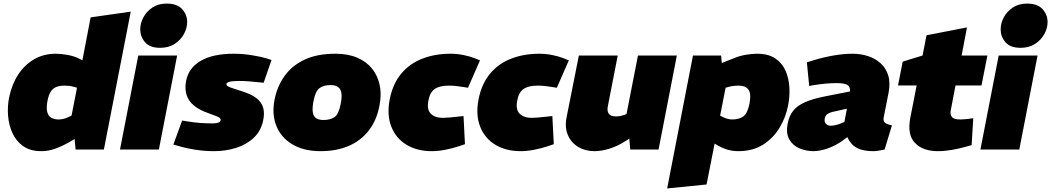

<svg xmlns="http://www.w3.org/2000/svg" viewBox="-20 -835 5869 1072"><path d="M211 9Q149 9 109.5 -19Q70 -47 49.5 -92Q29 -137 25 -189.5Q21 -242 31 -291Q46 -364 81.5 -418.5Q117 -473 170.5 -504Q224 -535 291 -535Q320 -535 356.5 -528.5Q393 -522 421 -508L494 -472L426 -425L486 -738L710 -770L560 0H402L393 -100L369 -136L410 -345L389 -351Q379 -354 367 -355.5Q355 -357 341 -357Q316 -357 297 -350.5Q278 -344 265 -326Q252 -308 245 -271Q238 -234 243.5 -211Q249 -188 265.5 -178Q282 -168 308 -168Q319 -168 333 -171Q347 -174 361 -181L381 -190L416 -70L366 -41Q326 -18 287.5 -4.5Q249 9 211 9Z M650 0 752 -525H969L867 0ZM874 -568Q816 -568 789.5 -599.5Q763 -631 763 -671Q763 -705 780.5 -738Q798 -771 831 -793Q864 -815 910 -815Q969 -815 997 -784Q1025 -753 1025 -712Q1025 -678 1007 -645Q989 -612 955.5 -590Q922 -568 874 -568Z M1174 9Q1123 9 1071 1Q1019 -7 969 -22L948 -28L997 -162L1021 -158Q1062 -151 1098 -148.5Q1134 -146 1168 -146Q1189 -146 1200.5 -151Q1212 -156 1212 -166Q1212 -171 1208 -175.5Q1204 -180 1189.5 -186Q1175 -192 1144 -203Q1094 -220 1063 -245.5Q1032 -271 1021.5 -305.5Q1011 -340 1019 -383Q1033 -456 1101 -495.5Q1169 -535 1285 -535Q1336 -535 1387.5 -526.5Q1439 -518 1468 -509L1496 -500L1452 -373L1432 -375Q1403 -378 1373.5 -380.5Q1344 -383 1318 -383Q1276 -383 1260 -378Q1244 -373 1244 -365Q1244 -360 1249 -355.5Q1254 -351 1272.5 -344.5Q1291 -338 1332 -325Q1384 -309 1412.5 -286.5Q1441 -264 1449.5 -233Q1458 -202 1449 -161Q1437 -104 1397 -66Q1357 -28 1299 -9.5Q1241 9 1174 9Z M1770 9Q1676 9 1612.5 -29Q1549 -67 1523 -132Q1497 -197 1513 -279Q1527 -351 1567.5 -409Q1608 -467 1678.5 -501Q1749 -535 1853 -535Q1923 -535 1974.5 -513Q2026 -491 2057.5 -451.5Q2089 -412 2100 -360Q2111 -308 2099 -247Q2084 -165 2040 -107.5Q1996 -50 1927.5 -20.5Q1859 9 1770 9ZM1786 -165Q1824 -165 1847.5 -181Q1871 -197 1882 -254Q1890 -293 1886 -316Q1882 -339 1867 -349.5Q1852 -360 1826 -360Q1788 -360 1764.5 -343.5Q1741 -327 1730 -269Q1723 -231 1726.5 -208Q1730 -185 1745.5 -175Q1761 -165 1786 -165Z M2391 9Q2309 9 2250 -26.5Q2191 -62 2165 -127.5Q2139 -193 2156 -281Q2173 -367 2220 -423.5Q2267 -480 2338 -507.5Q2409 -535 2496 -535Q2531 -535 2566.5 -528Q2602 -521 2630 -510L2660 -498L2593 -345L2568 -349Q2550 -352 2529.5 -354.5Q2509 -357 2486 -357Q2434 -357 2407 -338Q2380 -319 2372 -274Q2362 -224 2385 -200.5Q2408 -177 2452 -177Q2479 -177 2539 -184L2568 -187L2576 -30L2544 -19Q2504 -6 2465 1.5Q2426 9 2391 9Z M2887 9Q2805 9 2746 -26.5Q2687 -62 2661 -127.5Q2635 -193 2652 -281Q2669 -367 2716 -423.5Q2763 -480 2834 -507.5Q2905 -535 2992 -535Q3027 -535 3062.5 -528Q3098 -521 3126 -510L3156 -498L3089 -345L3064 -349Q3046 -352 3025.5 -354.5Q3005 -357 2982 -357Q2930 -357 2903 -338Q2876 -319 2868 -274Q2858 -224 2881 -200.5Q2904 -177 2948 -177Q2975 -177 3035 -184L3064 -187L3072 -30L3040 -19Q3000 -6 2961 1.5Q2922 9 2887 9Z M3299 9Q3248 9 3208.5 -14.5Q3169 -38 3150.5 -81.5Q3132 -125 3144 -183L3212 -525H3429L3373 -238Q3369 -215 3379 -200Q3389 -185 3420 -185Q3431 -185 3440 -186.5Q3449 -188 3458 -191L3478 -198L3542 -525H3759L3657 0H3499L3490 -100L3531 -84L3470 -46Q3426 -18 3381.5 -4.5Q3337 9 3299 9Z M4101 9Q4062 9 4026.5 -4.5Q3991 -18 3959 -41L3918 -70L3999 -190L4017 -181Q4029 -175 4042.5 -171.5Q4056 -168 4067 -168Q4108 -168 4131 -185.5Q4154 -203 4165 -258Q4175 -313 4158.5 -335Q4142 -357 4104 -357Q4090 -357 4077 -355.5Q4064 -354 4053 -351L4030 -345L3997 -478L4078 -510Q4108 -523 4143.5 -529Q4179 -535 4207 -535Q4270 -535 4309 -508.5Q4348 -482 4366.5 -439Q4385 -396 4387.5 -345Q4390 -294 4380 -245Q4368 -182 4333.5 -123.5Q4299 -65 4241.5 -28Q4184 9 4101 9ZM3705 217 3849 -525H4006L4016 -425L4040 -389L3925 195Z M4919 0Q4901 4 4884 6.5Q4867 9 4856 9Q4772 9 4736 -31Q4700 -71 4701 -126L4694 -151L4724 -309Q4731 -344 4715.5 -357.5Q4700 -371 4652 -371Q4621 -371 4588 -368Q4555 -365 4520 -359L4498 -355L4485 -487L4524 -499Q4580 -516 4636 -525.5Q4692 -535 4741 -535Q4785 -535 4825.5 -522Q4866 -509 4896 -482.5Q4926 -456 4939 -414.5Q4952 -373 4941 -316L4914 -180Q4910 -160 4920.5 -150.5Q4931 -141 4960 -135ZM4521 9Q4483 9 4445.5 -6Q4408 -21 4387.5 -55.5Q4367 -90 4378 -146Q4386 -188 4408.5 -216.5Q4431 -245 4475 -264.5Q4519 -284 4592 -298L4734 -326L4713 -229L4636 -212Q4617 -208 4606.5 -202.5Q4596 -197 4591.5 -190Q4587 -183 4585 -173Q4581 -155 4591.5 -144Q4602 -133 4618 -133Q4630 -133 4645.5 -136.5Q4661 -140 4678 -147L4705 -159L4739 -90L4686 -51Q4646 -22 4602 -6.5Q4558 9 4521 9Z M5217 9Q5133 9 5088.5 -37Q5044 -83 5063 -180L5098 -358H4994L5020 -491L5131 -525L5153 -638L5379 -682L5349 -525H5493L5460 -358H5315L5288 -217Q5284 -197 5294.5 -182.5Q5305 -168 5342 -168Q5352 -168 5363 -169Q5374 -170 5385 -171L5414 -175L5405 -25L5381 -18Q5336 -5 5294.5 2Q5253 9 5217 9Z M5454 0 5556 -525H5773L5671 0ZM5678 -568Q5620 -568 5593.5 -599.5Q5567 -631 5567 -671Q5567 -705 5584.5 -738Q5602 -771 5635 -793Q5668 -815 5714 -815Q5773 -815 5801 -784Q5829 -753 5829 -712Q5829 -678 5811 -645Q5793 -612 5759.5 -590Q5726 -568 5678 -568Z"/></svg>

Font: REM Black
Style: Italic
Weight: 900
Italic angle: -11°
Designer: Octavio Pardo
Foundry: Ashler Design
Version: Version 1.005;gftools[0.9.28]